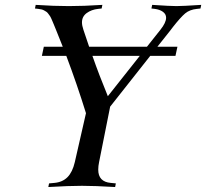

<svg xmlns="http://www.w3.org/2000/svg" viewBox="-20 -752 829 772"><path d="M693.4 -564 685.5 -527.3H584L422.9 -323.2L378.4 -100.1Q375 -84.5 375 -69.8Q375 -21 425.3 -16.6L445.8 -14.6L442.9 0Q361.8 -4.9 309.6 -4.9Q256.8 -4.9 174.3 0L177.2 -14.6L198.7 -16.6Q231.4 -19.5 251.5 -39.8Q271.5 -60.1 280.8 -100.1L325.7 -296.9Q290 -412.1 246.6 -527.3H148.4L156.2 -564H232.4Q227.1 -577.6 205.1 -632.3Q203.1 -637.7 198.2 -649.2Q193.4 -660.6 191.9 -664.3Q190.4 -668 186.5 -676.8Q182.6 -685.5 180.4 -688.2Q178.2 -690.9 174.1 -696.8Q169.9 -702.6 166.5 -704.6Q163.1 -706.5 158 -709.7Q152.8 -712.9 147 -714.1Q141.1 -715.3 133.8 -716.3L120.6 -717.8L123.5 -732.4Q197.3 -727.5 256.8 -727.5Q316.4 -727.5 391.6 -732.4L388.7 -717.8L374.5 -716.3Q347.7 -713.4 328.6 -699.5Q309.6 -685.5 309.6 -662.1Q309.6 -649.4 315.4 -632.3Q322.8 -608.9 338.4 -564H570.8L625 -632.3Q647.9 -661.1 647.9 -680.7Q647.9 -695.3 635 -704.6Q622.1 -713.9 602.1 -716.3L588.9 -717.8L591.8 -732.4Q665.5 -727.5 689.5 -727.5Q713.9 -727.5 789.1 -732.4L786.1 -717.8L772 -716.3Q742.7 -713.4 724.4 -698Q706.1 -682.6 674.3 -642.1Q672.9 -639.6 671.9 -638.7Q670.9 -637.7 669.4 -635.7Q668 -633.8 667 -632.3L612.8 -564ZM413.6 -365.2 542 -527.3H351.6Q378.9 -449.2 413.6 -365.2Z"/></svg>

Font: Flanker
Style: Italic
Weight: 400
Italic angle: -12°
Designer: Flanker
Version: Version 2.027